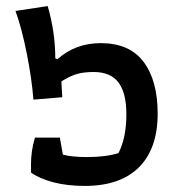

<svg xmlns="http://www.w3.org/2000/svg" viewBox="-20 -602 585 632"><path d="M82 -34V-62Q82 -105 95 -149H177L187 -93Q216 -85 267 -85Q328 -85 370 -98Q396 -149 396 -226Q396 -296 370 -330.5Q344 -365 288 -365Q255 -365 232 -358Q209 -351 182 -334L185 -282L90 -274Q85 -340 68.5 -424Q52 -508 31 -566L137 -582Q162 -496 162 -410L169 -407Q228 -460 312 -460Q406 -460 452.5 -398.5Q499 -337 499 -228Q499 -113 437.5 -51.5Q376 10 259 10Q201 10 155.5 -2Q110 -14 82 -34Z"/></svg>

Font: Athiti SemiBold
Style: Regular
Weight: 600
Designer: CadsonDemak Team
Foundry: CadsonDemak
Version: Version 1.032